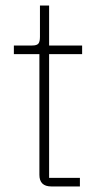

<svg xmlns="http://www.w3.org/2000/svg" viewBox="-20 -672 360 692"><path d="M165 0Q122 0 122 -42V-477H30V-508H96Q113 -508 118.5 -515Q124 -522 124 -539V-652H157V-508H276V-477H157V-31H268V0Z"/></svg>

Font: IBM Plex Sans Hebrew ExtLt
Style: Regular
Weight: 200
Designer: Mike Abbink, Paul van der Laan, Pieter van Rosmalen, Yanek Iontef
Foundry: Bold Monday
Version: Version 1.3